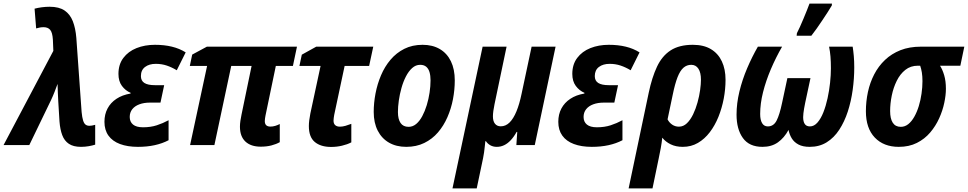

<svg xmlns="http://www.w3.org/2000/svg" viewBox="-69 -804 5364 1064"><path d="M379.9 9.8Q337.4 9.8 312.5 -7.1Q287.6 -23.9 275.9 -55.2Q264.2 -86.4 260.7 -130.4L253.9 -241.7Q252.4 -264.6 251.5 -291.3Q250.5 -317.9 250 -338.9Q246.1 -329.6 242.2 -318.4Q238.3 -307.1 233.6 -295.4Q229 -283.7 224.1 -272.2Q219.2 -260.7 213.9 -249.5L93.3 0H-49.3L226.6 -522L224.1 -583.5Q221.7 -624 209 -638.7Q196.3 -653.3 172.9 -653.3Q162.1 -653.3 152.3 -651.6Q142.6 -649.9 131.3 -646.5L122.6 -755.9Q140.1 -760.7 162.6 -763.7Q185.1 -766.6 206.1 -766.6Q258.3 -766.6 288.8 -745.8Q319.3 -725.1 334.5 -686.5Q349.6 -647.9 354 -594.2L383.3 -183.1Q386.2 -153.3 391.4 -136.7Q396.5 -120.1 405 -113.5Q413.6 -106.9 426.3 -106.9Q433.1 -106.9 440.7 -108.2Q448.2 -109.4 458.5 -112.3V-2.4Q443.8 2.4 422.9 6.1Q401.9 9.8 379.9 9.8Z M695.3 9.8Q637.7 9.8 595.9 -5.9Q554.2 -21.5 532 -52.5Q509.8 -83.5 509.8 -128.9Q509.8 -170.4 526.9 -202.6Q543.9 -234.9 576.2 -256.3Q608.4 -277.8 654.3 -285.6L654.8 -289.6Q626 -301.8 606.7 -327.9Q587.4 -354 587.4 -394.5Q587.4 -446.8 614.5 -482.9Q641.6 -519 687.5 -537.4Q733.4 -555.7 789.6 -555.7Q841.3 -555.7 883.5 -545.4Q925.8 -535.2 960 -513.7L910.6 -414.6Q883.3 -431.2 855 -440.7Q826.7 -450.2 794.4 -450.2Q757.8 -450.2 734.9 -432.9Q711.9 -415.5 711.9 -382.3Q711.9 -356.4 731.2 -344.2Q750.5 -332 789.6 -332H840.8L820.3 -235.4H762.2Q728.5 -235.4 703.1 -225.8Q677.7 -216.3 663.8 -198.5Q649.9 -180.7 649.9 -155.8Q649.9 -128.9 668.2 -113.8Q686.5 -98.6 723.6 -98.6Q765.6 -98.6 799.6 -109.6Q833.5 -120.6 865.2 -137.7V-26.9Q830.6 -8.8 788.3 0.5Q746.1 9.8 695.3 9.8Z M1376 8.8Q1321.3 8.8 1291 -19.5Q1260.7 -47.9 1260.7 -102.1Q1260.7 -117.2 1263.2 -134.5Q1265.6 -151.9 1269.5 -169.4L1325.2 -438.5H1212.4L1119.1 0H984.4L1078.6 -438.5H982.9L996.1 -501.5L1077.6 -545.4H1576.7L1554.2 -438.5H1459.5L1402.3 -163.6Q1400.9 -155.8 1399.7 -148.2Q1398.4 -140.6 1398.4 -133.3Q1398.4 -117.7 1406.2 -110.1Q1414.1 -102.5 1429.2 -102.5Q1442.9 -102.5 1456.1 -106.4Q1469.2 -110.4 1481.4 -116.7V-16.1Q1461.4 -4.9 1434.8 2Q1408.2 8.8 1376 8.8Z M1766.1 10.3Q1708.5 10.3 1675.5 -17.1Q1642.6 -44.4 1642.6 -105.5Q1642.6 -120.1 1644.8 -137.9Q1647 -155.8 1650.9 -175.3L1707.5 -438.5H1590.3L1603.5 -501L1683.6 -545.4H1999.5L1976.6 -438.5H1840.8L1783.2 -168Q1781.7 -159.2 1780.5 -150.9Q1779.3 -142.6 1779.3 -135.7Q1779.3 -118.7 1788.6 -110.4Q1797.9 -102.1 1814.9 -102.1Q1829.6 -102.1 1845.5 -106.7Q1861.3 -111.3 1877.9 -117.7V-15.1Q1855.5 -3.4 1826.2 3.4Q1796.9 10.3 1766.1 10.3Z M2182.1 9.8Q2127.4 9.8 2086.9 -13.4Q2046.4 -36.6 2024.2 -80.1Q2002 -123.5 2002 -183.6Q2002 -233.9 2012 -286.1Q2022 -338.4 2042.5 -386.7Q2063 -435.1 2095.2 -473.1Q2127.4 -511.2 2171.6 -533.4Q2215.8 -555.7 2272.9 -555.7Q2328.1 -555.7 2368.2 -532.2Q2408.2 -508.8 2429.7 -464.6Q2451.2 -420.4 2451.2 -358.4Q2451.2 -306.6 2441.2 -254.4Q2431.2 -202.1 2410.4 -154.5Q2389.6 -106.9 2357.9 -70.1Q2326.2 -33.2 2282.2 -11.7Q2238.3 9.8 2182.1 9.8ZM2195.3 -101.1Q2218.3 -101.1 2237.3 -116.9Q2256.3 -132.8 2271 -160.2Q2285.6 -187.5 2295.9 -221.2Q2306.2 -254.9 2311.5 -290.5Q2316.9 -326.2 2316.9 -358.9Q2316.9 -384.8 2311.3 -404.1Q2305.7 -423.3 2293 -434.1Q2280.3 -444.8 2259.3 -444.8Q2234.9 -444.8 2215.1 -427Q2195.3 -409.2 2180.4 -380.1Q2165.5 -351.1 2155.8 -316.4Q2146 -281.7 2141.1 -246.8Q2136.2 -211.9 2136.2 -183.1Q2136.2 -143.6 2150.9 -122.3Q2165.5 -101.1 2195.3 -101.1Z M2438.5 240.2 2605.5 -545.4H2738.3L2671.4 -226.1Q2667.5 -206.5 2665 -189.5Q2662.6 -172.4 2662.6 -159.2Q2662.6 -132.3 2674.1 -118.2Q2685.5 -104 2706.1 -104Q2733.4 -104 2754.9 -125.2Q2776.4 -146.5 2793 -186.8Q2809.6 -227.1 2821.3 -283.7L2877 -545.4H3009.8L2894.5 0H2792.5L2797.4 -72.8H2793.9Q2778.3 -44.9 2761 -26.6Q2743.7 -8.3 2724.6 0.7Q2705.6 9.8 2684.1 9.8Q2663.6 9.8 2648.2 1Q2632.8 -7.8 2624 -21.5H2620.6Q2619.1 -7.8 2617.4 8.3Q2615.7 24.4 2613.5 41Q2611.3 57.6 2607.9 73.2L2572.8 240.2Z M3210.4 9.8Q3152.8 9.8 3111.1 -5.9Q3069.3 -21.5 3047.1 -52.5Q3024.9 -83.5 3024.9 -128.9Q3024.9 -170.4 3042 -202.6Q3059.1 -234.9 3091.3 -256.3Q3123.5 -277.8 3169.4 -285.6L3169.9 -289.6Q3141.1 -301.8 3121.8 -327.9Q3102.5 -354 3102.5 -394.5Q3102.5 -446.8 3129.6 -482.9Q3156.7 -519 3202.6 -537.4Q3248.5 -555.7 3304.7 -555.7Q3356.4 -555.7 3398.7 -545.4Q3440.9 -535.2 3475.1 -513.7L3425.8 -414.6Q3398.4 -431.2 3370.1 -440.7Q3341.8 -450.2 3309.6 -450.2Q3272.9 -450.2 3250 -432.9Q3227.1 -415.5 3227.1 -382.3Q3227.1 -356.4 3246.3 -344.2Q3265.6 -332 3304.7 -332H3356L3335.4 -235.4H3277.3Q3243.7 -235.4 3218.3 -225.8Q3192.9 -216.3 3179 -198.5Q3165 -180.7 3165 -155.8Q3165 -128.9 3183.3 -113.8Q3201.7 -98.6 3238.8 -98.6Q3280.8 -98.6 3314.7 -109.6Q3348.6 -120.6 3380.4 -137.7V-26.9Q3345.7 -8.8 3303.5 0.5Q3261.2 9.8 3210.4 9.8Z M3414.6 240.2 3525.9 -289.6Q3543.9 -375 3571.8 -434.3Q3599.6 -493.7 3647.2 -524.7Q3694.8 -555.7 3770.5 -555.7Q3830.6 -555.7 3870.6 -531.7Q3910.6 -507.8 3931.2 -464.1Q3951.7 -420.4 3951.7 -361.8Q3951.7 -310.1 3941.7 -257.3Q3931.6 -204.6 3912.4 -156.7Q3893.1 -108.9 3864.5 -71.3Q3835.9 -33.7 3798.6 -12Q3761.2 9.8 3714.8 9.8Q3676.3 9.8 3647.7 -4.2Q3619.1 -18.1 3601.1 -41Q3598.1 -12.7 3592.8 16.6Q3587.4 45.9 3581.1 75.2L3546.9 240.2ZM3693.4 -102.1Q3718.3 -102.1 3737.8 -121.1Q3757.3 -140.1 3772 -170.4Q3786.6 -200.7 3796.4 -236.1Q3806.2 -271.5 3810.8 -304.7Q3815.4 -337.9 3815.4 -362.3Q3815.4 -401.9 3801.3 -423.3Q3787.1 -444.8 3761.7 -444.8Q3736.8 -444.8 3718.3 -428.5Q3699.7 -412.1 3685.5 -375.7Q3671.4 -339.4 3659.2 -279.8L3630.4 -142.6Q3639.6 -124.5 3656 -113.3Q3672.4 -102.1 3693.4 -102.1Z M4156.2 9.8Q4083 9.8 4047.9 -39.1Q4012.7 -87.9 4012.7 -168.9Q4012.7 -231.4 4028.6 -296.9Q4044.4 -362.3 4071.5 -425.8Q4098.6 -489.3 4130.9 -545.4H4265.1Q4230.5 -485.4 4202.9 -420.7Q4175.3 -356 4159.4 -292.7Q4143.6 -229.5 4143.6 -172.4Q4143.6 -139.6 4154.3 -121.6Q4165 -103.5 4186 -103.5Q4218.3 -103.5 4234.9 -136.2Q4251.5 -168.9 4265.1 -234.4L4294.4 -371.1H4422.4L4393.1 -234.4Q4389.6 -217.8 4387.2 -203.4Q4384.8 -189 4383.3 -176.8Q4381.8 -164.6 4381.8 -154.8Q4381.8 -129.9 4390.9 -116.7Q4399.9 -103.5 4419.4 -103.5Q4442.4 -103.5 4461.2 -125Q4480 -146.5 4493.9 -181.6Q4507.8 -216.8 4517.1 -259.5Q4526.4 -302.2 4531 -345.5Q4535.6 -388.7 4535.6 -425.3Q4535.6 -462.4 4533.2 -491Q4530.8 -519.5 4525.4 -545.4H4656.2Q4659.7 -523.9 4662.4 -494.4Q4665 -464.8 4665 -430.7Q4665 -368.2 4656.2 -305.2Q4647.5 -242.2 4629.2 -185.8Q4610.8 -129.4 4582 -85.2Q4553.2 -41 4512.5 -15.6Q4471.7 9.8 4418.5 9.8Q4379.9 9.8 4355.7 -3.2Q4331.5 -16.1 4318.6 -37.4Q4305.7 -58.6 4300.8 -84Q4276.9 -40 4241.9 -15.1Q4207 9.8 4156.2 9.8ZM4345.7 -606 4347.2 -620.1Q4355 -634.8 4364.5 -656.2Q4374 -677.7 4384 -701.4Q4394 -725.1 4402.6 -746.8Q4411.1 -768.6 4417 -784.2H4541.5L4540.5 -773.4Q4530.8 -756.8 4517.1 -735.6Q4503.4 -714.4 4488 -691.4Q4472.7 -668.5 4457.3 -646.5Q4441.9 -624.5 4427.2 -606Z M4911.6 9.8Q4828.1 9.8 4778.8 -41.7Q4729.5 -93.3 4729.5 -187.5Q4729.5 -241.7 4740.7 -293.9Q4752 -346.2 4775.4 -391.6Q4798.8 -437 4835.2 -471.7Q4871.6 -506.3 4921.1 -525.9Q4970.7 -545.4 5034.7 -545.4H5274.9L5252.9 -439.9H5140.1Q5153.8 -419.4 5163.3 -387.2Q5172.9 -355 5172.9 -312Q5172.9 -276.9 5163.8 -233.9Q5154.8 -190.9 5135.5 -148.2Q5116.2 -105.5 5085.7 -69.6Q5055.2 -33.7 5012 -12Q4968.8 9.8 4911.6 9.8ZM4922.9 -101.1Q4945.8 -101.1 4964.6 -116.2Q4983.4 -131.3 4998 -157.5Q5012.7 -183.6 5022.7 -216.3Q5032.7 -249 5037.8 -284.9Q5043 -320.8 5043 -354.5Q5043 -381.3 5039.6 -402.3Q5036.1 -423.3 5030.3 -439.9H5017.6Q4977.1 -439.9 4948 -416.7Q4918.9 -393.6 4900.4 -356Q4881.8 -318.4 4872.8 -274.2Q4863.8 -230 4863.8 -188.5Q4863.8 -146.5 4878.4 -123.8Q4893.1 -101.1 4922.9 -101.1Z"/></svg>

Font: Open Sans SemiCondensed
Style: Bold Italic
Weight: 700
Width: 4
Italic angle: -12°
Designer: Monotype Design Team
Foundry: Monotype Imaging Inc.
Version: Version 3.003